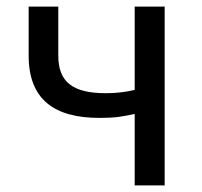

<svg xmlns="http://www.w3.org/2000/svg" viewBox="-20 -563 612 583"><path d="M389 0H480V-543H389V-290C358 -283 333 -280 301 -280C201 -280 157 -314 157 -394V-543H67V-394C67 -260 146 -205 282 -205C331 -205 351 -209 389 -217Z"/></svg>

Font: DAIFUKU Sans JP
Style: Regular
Weight: 400
Designer: Original font ‘Source Han Sans JP’ : Ryoko NISHIZUKA  (kana, bopomofo & ideographs); Paul D. Hunt (Latin, Greek & Cyrill
Foundry: Daifuku
Version: Version 1.001